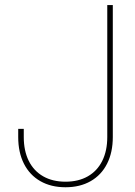

<svg xmlns="http://www.w3.org/2000/svg" viewBox="-20 -748 545 777"><path d="M53.7 -193.4V-226.6H76.2V-193.4Q76.2 -137.7 96.4 -96.9Q116.7 -56.2 154.8 -34.4Q192.9 -12.7 245.1 -12.7Q297.4 -12.7 335.4 -34.4Q373.5 -56.2 393.8 -96.9Q414.1 -137.7 414.1 -193.4V-727.5H436.5V-193.4Q436.5 -131.3 413.3 -85.4Q390.1 -39.6 346.9 -14.9Q303.7 9.8 245.1 9.8Q186.5 9.8 143.3 -14.9Q100.1 -39.6 76.9 -85.4Q53.7 -131.3 53.7 -193.4Z"/></svg>

Font: Intratopia Thin
Style: Regular
Weight: 100
Designer: Rasmus Andersson
Foundry: rsms
Version: Version 3.000;Glyphs 3.2.3 (3260)